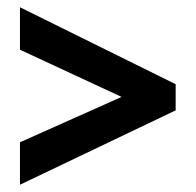

<svg xmlns="http://www.w3.org/2000/svg" viewBox="-20 -675 541 529"><path d="M35 -166V-283L315 -408L35 -538V-655L464 -443V-371Z"/></svg>

Font: Noto Sans Tamil UI Condensed
Style: Bold
Weight: 700
Width: 3
Designer: Jelle Bosma - Monotype Design Team
Foundry: Monotype Imaging Inc.
Version: Version 2.004; ttfautohint (v1.8.4.7-5d5b)